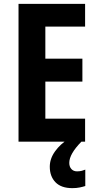

<svg xmlns="http://www.w3.org/2000/svg" viewBox="-20 -734 513 995"><path d="M421 0H76V-714H421V-596H215V-430H407V-311H215V-119H421ZM339 110Q339 130 350 142Q361 154 379 154Q394 154 404.5 151Q415 148 422 145V230Q410 234 393 237.5Q376 241 355 241Q297 241 267.5 210.5Q238 180 238 130Q238 88 265.5 50Q293 12 334 -13L402 0Q339 64 339 110Z"/></svg>

Font: Noto Sans Sinhala UI Condensed
Style: Bold
Weight: 700
Width: 3
Designer: Jelle Bosma - Monotype Design Team
Foundry: Monotype Imaging Inc.
Version: Version 2.006; ttfautohint (v1.8.4.7-5d5b)